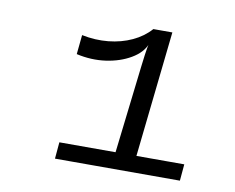

<svg xmlns="http://www.w3.org/2000/svg" viewBox="-57 -964 713 582"><g transform="rotate(10 300.0 -673.0)"><path d="M319.5 -474.5 354.5 -773Q356.5 -790 359.2 -810.2Q362 -830.5 366 -849.5L371 -891.5H429.5L384 -474.5ZM145.5 -453 150 -504H534.5L530 -453ZM155.5 -776.5 161.5 -836Q203 -827.5 242.8 -831.5Q282.5 -835.5 315.8 -851Q349 -866.5 371 -891.5L366 -845Q355 -817 322.2 -797.8Q289.5 -778.5 245.5 -772.2Q201.5 -766 155.5 -776.5Z"/></g></svg>

Font: Spline Sans Mono Light
Style: Italic
Weight: 300
Italic angle: -4°
Monospace: yes
Version: Version 1.004